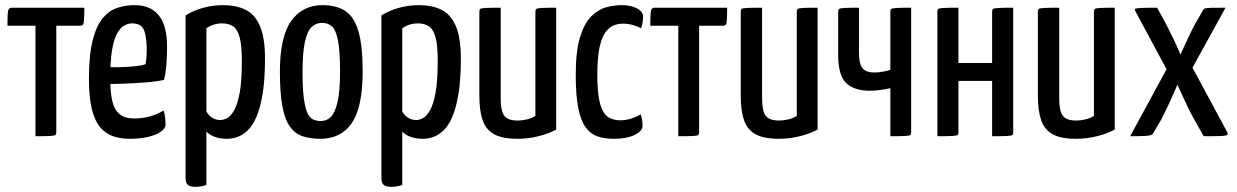

<svg xmlns="http://www.w3.org/2000/svg" viewBox="-20 -530 4812 747"><path d="M118 0V-430H9Q9 -461 10 -476Q11 -491 15 -495.5Q19 -500 27 -500H308Q308 -469 307 -453.5Q306 -438 302.5 -434Q299 -430 290 -430H199V-16Q199 -8 196 -5Q193 -2 176 -1Q159 0 118 0Z M485 10Q451 10 421.5 0.5Q392 -9 370.5 -34Q349 -59 337.5 -105Q326 -151 326 -224Q326 -318 341 -375Q356 -432 381 -461Q406 -490 438 -500Q470 -510 503 -510Q566 -510 598 -470Q630 -430 630 -349Q630 -316 627.5 -281Q625 -246 618 -219Q584 -212 542 -209Q500 -206 462 -204.5Q424 -203 399.5 -203Q375 -203 375 -203L376 -269Q376 -269 395 -268.5Q414 -268 441.5 -268.5Q469 -269 497.5 -271.5Q526 -274 546 -280Q549 -294 550 -310Q551 -326 551 -340Q550 -394 538.5 -416.5Q527 -439 494 -439Q477 -439 461.5 -429.5Q446 -420 434 -396.5Q422 -373 415.5 -332Q409 -291 409 -227Q409 -180 414.5 -149Q420 -118 431.5 -101Q443 -84 460.5 -76.5Q478 -69 503 -69Q533 -69 562.5 -77Q592 -85 616 -100Q621 -88 622.5 -72.5Q624 -57 624 -45Q624 -30 605 -17Q586 -4 554.5 3Q523 10 485 10Z M741 197Q720 197 711 189.5Q702 182 702 162V-470Q732 -489 770 -499.5Q808 -510 848 -510Q898 -510 934.5 -492.5Q971 -475 991 -429.5Q1011 -384 1011 -302Q1011 -222 1002 -166.5Q993 -111 978 -76Q963 -41 943.5 -22.5Q924 -4 903.5 3Q883 10 862 10Q835 10 814.5 2Q794 -6 783 -18V190Q773 193 762 195Q751 197 741 197ZM837 -63Q849 -63 863 -70Q877 -77 890.5 -100Q904 -123 912.5 -169Q921 -215 921 -293Q921 -353 912.5 -384.5Q904 -416 887 -427.5Q870 -439 844 -439Q810 -439 783 -420V-96Q794 -78 808 -70.5Q822 -63 837 -63Z M1226 10Q1188 10 1158.5 0.5Q1129 -9 1109 -36Q1089 -63 1079 -114.5Q1069 -166 1069 -250Q1069 -387 1113 -448.5Q1157 -510 1235 -510Q1288 -510 1322.5 -488Q1357 -466 1374 -410Q1391 -354 1391 -253Q1391 -113 1349 -51.5Q1307 10 1226 10ZM1228 -59Q1250 -59 1266.5 -74.5Q1283 -90 1293 -132Q1303 -174 1303 -252Q1303 -332 1295 -372.5Q1287 -413 1272 -427Q1257 -441 1232 -441Q1210 -441 1193 -425.5Q1176 -410 1166.5 -368Q1157 -326 1157 -248Q1157 -187 1162 -149Q1167 -111 1175.5 -91.5Q1184 -72 1198 -65.5Q1212 -59 1228 -59Z M1503 197Q1482 197 1473 189.5Q1464 182 1464 162V-470Q1494 -489 1532 -499.5Q1570 -510 1610 -510Q1660 -510 1696.5 -492.5Q1733 -475 1753 -429.5Q1773 -384 1773 -302Q1773 -222 1764 -166.5Q1755 -111 1740 -76Q1725 -41 1705.5 -22.5Q1686 -4 1665.5 3Q1645 10 1624 10Q1597 10 1576.5 2Q1556 -6 1545 -18V190Q1535 193 1524 195Q1513 197 1503 197ZM1599 -63Q1611 -63 1625 -70Q1639 -77 1652.5 -100Q1666 -123 1674.5 -169Q1683 -215 1683 -293Q1683 -353 1674.5 -384.5Q1666 -416 1649 -427.5Q1632 -439 1606 -439Q1572 -439 1545 -420V-96Q1556 -78 1570 -70.5Q1584 -63 1599 -63Z M1994 10Q1934 10 1902 -8Q1870 -26 1857.5 -63Q1845 -100 1845 -156V-484Q1845 -492 1848 -495Q1851 -498 1868.5 -499Q1886 -500 1928 -500V-149Q1928 -117 1933.5 -97.5Q1939 -78 1953.5 -69.5Q1968 -61 1995 -61Q2009 -61 2028 -65Q2047 -69 2063 -79V-484Q2063 -492 2066.5 -495Q2070 -498 2086.5 -499Q2103 -500 2144 -500V-26Q2115 -10 2075 0Q2035 10 1994 10Z M2369 10Q2332 10 2304.5 0.5Q2277 -9 2258 -35.5Q2239 -62 2229.5 -111Q2220 -160 2220 -239Q2220 -329 2236 -383Q2252 -437 2278.5 -464.5Q2305 -492 2336.5 -501Q2368 -510 2399 -510Q2434 -510 2458 -497.5Q2482 -485 2482 -465Q2482 -457 2480.5 -445Q2479 -433 2474 -420Q2462 -427 2443 -432.5Q2424 -438 2403 -438Q2386 -438 2368.5 -431.5Q2351 -425 2336 -405Q2321 -385 2312.5 -345Q2304 -305 2304 -239Q2304 -186 2309.5 -151.5Q2315 -117 2326 -97.5Q2337 -78 2354 -70Q2371 -62 2393 -62Q2417 -62 2438.5 -69.5Q2460 -77 2473 -85Q2477 -72 2478.5 -61.5Q2480 -51 2480 -41Q2480 -20 2449 -5Q2418 10 2369 10Z M2619 0V-430H2510Q2510 -461 2511 -476Q2512 -491 2516 -495.5Q2520 -500 2528 -500H2809Q2809 -469 2808 -453.5Q2807 -438 2803.5 -434Q2800 -430 2791 -430H2700V-16Q2700 -8 2697 -5Q2694 -2 2677 -1Q2660 0 2619 0Z M3011 10Q2951 10 2919 -8Q2887 -26 2874.5 -63Q2862 -100 2862 -156V-484Q2862 -492 2865 -495Q2868 -498 2885.5 -499Q2903 -500 2945 -500V-149Q2945 -117 2950.5 -97.5Q2956 -78 2970.5 -69.5Q2985 -61 3012 -61Q3026 -61 3045 -65Q3064 -69 3080 -79V-484Q3080 -492 3083.5 -495Q3087 -498 3103.5 -499Q3120 -500 3161 -500V-26Q3132 -10 3092 0Q3052 10 3011 10Z M3444 0V-187Q3427 -183 3406 -180Q3385 -177 3365 -177Q3302 -177 3271.5 -207.5Q3241 -238 3241 -316V-484Q3241 -492 3244.5 -495Q3248 -498 3264.5 -499Q3281 -500 3322 -500V-325Q3322 -283 3335 -265.5Q3348 -248 3382 -248Q3398 -248 3414.5 -251Q3431 -254 3444 -258V-484Q3444 -492 3447.5 -495Q3451 -498 3468 -499Q3485 -500 3525 -500V-16Q3525 -8 3522 -5Q3519 -2 3502 -1Q3485 0 3444 0Z M3627 0V-484Q3627 -492 3630 -495Q3633 -498 3650.5 -499Q3668 -500 3709 -500V-285H3840V-484Q3840 -492 3843.5 -495Q3847 -498 3864.5 -499Q3882 -500 3922 -500V-16Q3922 -8 3919 -5Q3916 -2 3899 -1Q3882 0 3840 0V-215H3709V-16Q3709 -8 3706 -5Q3703 -2 3686 -1Q3669 0 3627 0Z M4167 10Q4107 10 4075 -8Q4043 -26 4030.5 -63Q4018 -100 4018 -156V-484Q4018 -492 4021 -495Q4024 -498 4041.5 -499Q4059 -500 4101 -500V-149Q4101 -117 4106.5 -97.5Q4112 -78 4126.5 -69.5Q4141 -61 4168 -61Q4182 -61 4201 -65Q4220 -69 4236 -79V-484Q4236 -492 4239.5 -495Q4243 -498 4259.5 -499Q4276 -500 4317 -500V-26Q4288 -10 4248 0Q4208 10 4167 10Z M4377 0 4527 -276 4567 -305Q4567 -305 4576.5 -326Q4586 -347 4600 -377Q4614 -407 4627 -432L4658 -486Q4661 -493 4666 -496Q4671 -499 4688.5 -499.5Q4706 -500 4748 -500L4601 -233L4571 -223Q4571 -223 4564 -207.5Q4557 -192 4546.5 -167.5Q4536 -143 4523 -115.5Q4510 -88 4498 -65L4469 -16Q4466 -8 4459 -5Q4452 -2 4433.5 -1Q4415 0 4377 0ZM4663 0 4626 -66Q4613 -88 4600.5 -115Q4588 -142 4576.5 -166.5Q4565 -191 4558 -206.5Q4551 -222 4551 -222L4533 -234L4397 -487Q4394 -493 4396.5 -495.5Q4399 -498 4418 -499Q4437 -500 4482 -500L4519 -432Q4532 -407 4546 -377.5Q4560 -348 4569 -326.5Q4578 -305 4578 -305L4608 -288L4753 -19Q4758 -10 4755.5 -6Q4753 -2 4733 -1Q4713 0 4663 0Z"/></svg>

Font: Yanone Kaffeesatz
Style: Regular
Weight: 400
Designer: Yanone (Cyrillic: Daniel Pouzeot, Huerta Tipografica, and Cyreal)
Foundry: Yanone
Version: Version 2.003